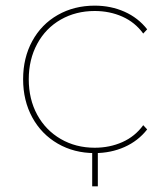

<svg xmlns="http://www.w3.org/2000/svg" viewBox="-20 -540 588 681"><path d="M316 3Q243 3 185 -30.5Q127 -64 94.5 -123.5Q62 -183 62 -259Q62 -335 94.5 -394.5Q127 -454 185 -487Q243 -520 316 -520Q373 -520 421.5 -498.5Q470 -477 502 -436L488 -421Q459 -461 414 -481Q369 -501 316 -501Q249 -501 195.5 -470.5Q142 -440 112 -384.5Q82 -329 82 -259Q82 -188 112 -133Q142 -78 195.5 -47Q249 -16 316 -16Q369 -16 414 -36Q459 -56 488 -96L502 -81Q470 -40 421.5 -18.5Q373 3 316 3ZM327 121H307V-10H327Z"/></svg>

Font: Montserrat
Style: Regular
Weight: 400
Designer: Julieta Ulanovsky
Foundry: Julieta Ulanovsky
Version: Version 8.000